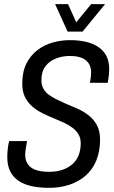

<svg xmlns="http://www.w3.org/2000/svg" viewBox="-20 -891 547 923"><path d="M217 12Q172 12 135 4.5Q98 -3 71 -20.5Q44 -38 29.5 -66.5Q15 -95 15 -136Q15 -151 17 -172Q19 -193 24 -213H110Q107 -197 104.5 -180.5Q102 -164 101 -148Q101 -119 114.5 -100.5Q128 -82 153.5 -73.5Q179 -65 216 -65Q250 -65 278 -74Q306 -83 326.5 -100.5Q347 -118 357.5 -143.5Q368 -169 368 -202Q368 -227 357.5 -245Q347 -263 329 -276.5Q311 -290 288.5 -300.5Q266 -311 242 -321Q214 -332 186.5 -345.5Q159 -359 136.5 -378Q114 -397 100.5 -423.5Q87 -450 87 -489Q87 -545 106.5 -584.5Q126 -624 159 -649.5Q192 -675 233 -686.5Q274 -698 316 -698Q359 -698 393.5 -690Q428 -682 453.5 -664.5Q479 -647 492 -621Q505 -595 505 -558Q505 -546 503.5 -531Q502 -516 498 -493H412Q416 -513 417 -523.5Q418 -534 418 -542Q418 -581 392.5 -601.5Q367 -622 315 -622Q281 -622 249.5 -610Q218 -598 198.5 -572.5Q179 -547 179 -505Q179 -482 188.5 -465Q198 -448 214 -436Q230 -424 250.5 -414Q271 -404 293 -394Q322 -382 351.5 -369Q381 -356 406 -336.5Q431 -317 446 -289Q461 -261 461 -220Q461 -163 443 -119.5Q425 -76 392 -47Q359 -18 314 -3Q269 12 217 12ZM485 -871 377 -739H305L245 -871H307L360 -754H322L418 -871Z"/></svg>

Font: Archivo Condensed
Style: Italic
Weight: 400
Width: 3
Italic angle: -10°
Designer: Hector Gatti
Foundry: Omnibus-Type
Version: Version 2.001